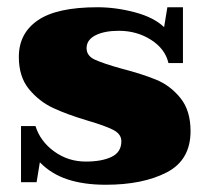

<svg xmlns="http://www.w3.org/2000/svg" viewBox="-20 -500 578 530"><path d="M90 -52 81 3H38V-152H78Q91 -110 129.5 -82Q168 -54 217 -54Q261 -54 288 -67Q315 -80 315 -110Q315 -130 292.5 -141.5Q270 -153 222 -167Q165 -184 126.5 -202Q88 -220 60 -254Q32 -288 32 -343Q32 -408 84.5 -444Q137 -480 249 -480Q300 -480 352.5 -466Q405 -452 433 -425L442 -480H485V-326H445Q436 -365 397 -390Q358 -415 308 -415Q268 -415 243.5 -402.5Q219 -390 219 -367Q219 -346 241.5 -335.5Q264 -325 314 -311Q372 -296 411 -280Q450 -264 478 -229.5Q506 -195 506 -138Q506 -58 440 -24Q374 10 272 10Q211 10 166 -5Q121 -20 90 -52Z"/></svg>

Font: Taviraj ExtraBold
Style: Regular
Weight: 800
Designer: Katatrad Team
Foundry: CadsonDemak
Version: Version 1.001